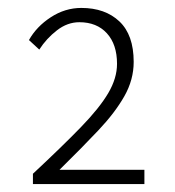

<svg xmlns="http://www.w3.org/2000/svg" viewBox="-20 -913 440 484"><path d="M63 -449V-475Q137 -544 184 -592.5Q231 -641 253 -678.5Q275 -716 275 -752Q275 -801 249.5 -829Q224 -857 180 -857Q150 -857 123.5 -836.5Q97 -816 79 -788L53 -812Q72 -846 108 -869.5Q144 -893 185 -893Q245 -893 281 -859Q317 -825 317 -757Q317 -712 293.5 -670.5Q270 -629 228 -584.5Q186 -540 130 -485H344V-449Z"/></svg>

Font: Noto Sans HK Thin ExtraLight
Style: Regular
Weight: 250
Version: Version 2.004-H2;hotconv 1.0.118;makeotfexe 2.5.65603